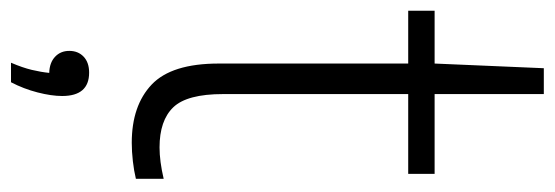

<svg xmlns="http://www.w3.org/2000/svg" viewBox="-350 -430 1008 349"><g transform="rotate(90 154.5 -256.0)"><path d="M240 9Q172.5 9 134.2 -27.2Q96 -63.5 96 -149V-493.5H0V-541.5H96L104.5 -740H151.5V-541.5H296.5V-493.5H151.5V-157Q151.5 -91.5 175.5 -66.5Q199.5 -41.5 248.5 -41.5Q273.5 -41.5 305.5 -49V1.5Q291 5 273.5 7Q256 9 240 9ZM94.5 228.5Q103.5 207.5 107.5 190.8Q111.5 174 113 159Q94.5 158.5 83.8 148.5Q73 138.5 73 122.5Q73 106.5 83.5 96.5Q94 86.5 112.5 86.5Q155 86.5 155 135.5Q155 155 148.5 180.2Q142 205.5 130 228.5Z"/></g></svg>

Font: Encode Sans Condensed Light
Style: Regular
Weight: 300
Width: 3
Designer: Multiple Designers
Foundry: Impallari Type
Version: Version 3.000; ttfautohint (v1.8.3) -l 8 -r 50 -G 200 -x 14 